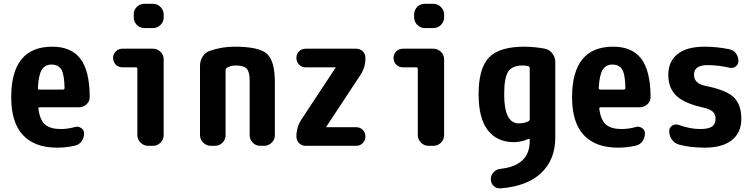

<svg xmlns="http://www.w3.org/2000/svg" viewBox="-20 -780 4040 1027"><path d="M316.4 -300.8Q325.2 -300.8 325.2 -309.6Q324.2 -381.8 308.1 -408.2Q292 -434.6 254.9 -434.6Q221.7 -434.6 204.1 -407.7Q186.5 -380.9 182.6 -309.6Q182.6 -300.8 191.4 -300.8ZM259.8 -530.3Q360.4 -530.3 409.7 -466.3Q459 -402.3 460 -261.7Q460 -237.3 442.4 -221.7Q424.8 -206.1 401.4 -206.1H193.4Q184.6 -206.1 185.5 -198.2Q193.4 -137.7 221.2 -113.8Q249 -89.8 304.7 -89.8Q342.8 -89.8 380.9 -100.6Q398.4 -105.5 414.1 -95.2Q429.7 -85 429.7 -66.4Q429.7 -43 416.5 -24.4Q403.3 -5.9 380.9 -1Q334 9.8 285.2 9.8Q166 9.8 103 -57.1Q40 -124 40 -259.8Q40 -530.3 259.8 -530.3Z M797.9 -519.5Q821.3 -519.5 838.4 -502.9Q855.5 -486.3 855.5 -462.9V-56.6Q855.5 -33.2 838.4 -16.6Q821.3 0 797.9 0H772.5Q749 0 731.9 -17.1Q714.8 -34.2 714.8 -56.6V-411.1Q714.8 -419.9 706.1 -419.9H634.8Q613.3 -419.9 599.1 -434.6Q585 -449.2 585 -470.2Q585 -491.2 599.6 -505.4Q614.3 -519.5 634.8 -519.5ZM797.9 -759.8Q821.3 -759.8 838.4 -742.7Q855.5 -725.6 855.5 -703.1V-686.5Q855.5 -663.1 838.4 -646.5Q821.3 -629.9 797.9 -629.9H752Q728.5 -629.9 711.9 -647Q695.3 -664.1 695.3 -686.5V-703.1Q695.3 -726.6 711.9 -743.2Q728.5 -759.8 752 -759.8Z M1235.4 -530.3Q1365.2 -530.3 1407.7 -492.2Q1450.2 -454.1 1450.2 -339.8V-56.6Q1450.2 -33.2 1433.1 -16.6Q1416 0 1392.6 0H1372.1Q1348.6 0 1332 -17.1Q1315.4 -34.2 1315.4 -56.6V-349.6Q1315.4 -395.5 1299.8 -412.6Q1284.2 -429.7 1240.2 -429.7Q1214.8 -429.7 1194.3 -418Q1187.5 -414.1 1186.5 -404.3V-56.6Q1186.5 -33.2 1169.9 -16.6Q1153.3 0 1129.9 0H1107.4Q1084 0 1066.9 -17.1Q1049.8 -34.2 1049.8 -56.6V-427.7Q1049.8 -455.1 1064 -477.5Q1078.1 -500 1101.6 -507.8Q1166 -530.3 1235.4 -530.3Z M1907.2 -377.9 1725.6 -102.5Q1725.6 -101.6 1725.1 -101.6Q1724.6 -101.6 1724.6 -100.6Q1724.6 -99.6 1725.6 -99.6H1884.8Q1906.2 -99.6 1920.4 -85.4Q1934.6 -71.3 1934.6 -50.3Q1934.6 -29.3 1920.4 -14.6Q1906.2 0 1884.8 0H1615.2Q1593.8 0 1579.6 -14.6Q1565.4 -29.3 1565.4 -49.8Q1565.4 -99.6 1592.8 -141.6L1774.4 -417Q1774.4 -418 1774.9 -418Q1775.4 -418 1775.4 -418.9Q1775.4 -419.9 1774.4 -419.9H1615.2Q1593.8 -419.9 1579.6 -434.6Q1565.4 -449.2 1565.4 -470.2Q1565.4 -491.2 1579.6 -505.4Q1593.8 -519.5 1615.2 -519.5H1884.8Q1906.2 -519.5 1920.4 -505.4Q1934.6 -491.2 1934.6 -469.7Q1935.5 -419.9 1907.2 -377.9Z M2297.9 -519.5Q2321.3 -519.5 2338.4 -502.9Q2355.5 -486.3 2355.5 -462.9V-56.6Q2355.5 -33.2 2338.4 -16.6Q2321.3 0 2297.9 0H2272.5Q2249 0 2231.9 -17.1Q2214.8 -34.2 2214.8 -56.6V-411.1Q2214.8 -419.9 2206.1 -419.9H2134.8Q2113.3 -419.9 2099.1 -434.6Q2085 -449.2 2085 -470.2Q2085 -491.2 2099.6 -505.4Q2114.3 -519.5 2134.8 -519.5ZM2297.9 -759.8Q2321.3 -759.8 2338.4 -742.7Q2355.5 -725.6 2355.5 -703.1V-686.5Q2355.5 -663.1 2338.4 -646.5Q2321.3 -629.9 2297.9 -629.9H2252Q2228.5 -629.9 2211.9 -647Q2195.3 -664.1 2195.3 -686.5V-703.1Q2195.3 -726.6 2211.9 -743.2Q2228.5 -759.8 2252 -759.8Z M2813.5 -143.6V-416Q2813.5 -424.8 2803.7 -426.8Q2790 -429.7 2775.4 -429.7Q2720.7 -429.7 2698.7 -397.5Q2676.8 -365.2 2676.8 -275.4Q2676.8 -120.1 2754.9 -120.1Q2783.2 -120.1 2805.7 -130.9Q2813.5 -133.8 2813.5 -143.6ZM2894.5 -519.5Q2918.9 -514.6 2934.6 -494.1Q2950.2 -473.6 2950.2 -448.2V-44.9Q2950.2 74.2 2874.5 145.5Q2798.8 216.8 2657.2 227.5Q2634.8 228.5 2620.1 214.4Q2605.5 200.2 2605.5 177.7Q2605.5 156.2 2620.6 140.6Q2635.7 125 2658.2 123Q2813.5 105.5 2813.5 -25.4V-32.2Q2813.5 -40 2804.7 -36.1Q2769.5 -20.5 2730.5 -19.5Q2638.7 -19.5 2589.4 -83.5Q2540 -147.5 2540 -275.4Q2540 -415 2595.7 -472.7Q2651.4 -530.3 2785.2 -530.3Q2845.7 -529.3 2894.5 -519.5Z M3316.4 -300.8Q3325.2 -300.8 3325.2 -309.6Q3324.2 -381.8 3308.1 -408.2Q3292 -434.6 3254.9 -434.6Q3221.7 -434.6 3204.1 -407.7Q3186.5 -380.9 3182.6 -309.6Q3182.6 -300.8 3191.4 -300.8ZM3259.8 -530.3Q3360.4 -530.3 3409.7 -466.3Q3459 -402.3 3460 -261.7Q3460 -237.3 3442.4 -221.7Q3424.8 -206.1 3401.4 -206.1H3193.4Q3184.6 -206.1 3185.5 -198.2Q3193.4 -137.7 3221.2 -113.8Q3249 -89.8 3304.7 -89.8Q3342.8 -89.8 3380.9 -100.6Q3398.4 -105.5 3414.1 -95.2Q3429.7 -85 3429.7 -66.4Q3429.7 -43 3416.5 -24.4Q3403.3 -5.9 3380.9 -1Q3334 9.8 3285.2 9.8Q3166 9.8 3103 -57.1Q3040 -124 3040 -259.8Q3040 -530.3 3259.8 -530.3Z M3754.9 -320.3Q3864.3 -298.8 3904.8 -259.8Q3945.3 -220.7 3945.3 -144.5Q3945.3 -70.3 3894.5 -30.3Q3843.8 9.8 3750 9.8Q3669.9 9.8 3611.3 -6.8Q3587.9 -13.7 3573.7 -33.7Q3559.6 -53.7 3559.6 -79.1Q3559.6 -97.7 3575.2 -107.9Q3590.8 -118.2 3609.4 -112.3Q3670.9 -89.8 3724.6 -89.8Q3769.5 -89.8 3788.6 -103Q3807.6 -116.2 3807.6 -144.5Q3807.6 -168 3793 -182.1Q3778.3 -196.3 3740.2 -205.1Q3641.6 -226.6 3598.1 -267.6Q3554.7 -308.6 3554.7 -379.9Q3554.7 -451.2 3604 -490.7Q3653.3 -530.3 3750 -530.3Q3814.5 -530.3 3880.9 -516.6Q3903.3 -512.7 3916.5 -494.6Q3929.7 -476.6 3929.7 -454.1Q3929.7 -435.5 3915 -424.3Q3900.4 -413.1 3880.9 -418Q3824.2 -431.6 3764.6 -431.6Q3691.4 -431.6 3692.4 -379.9Q3691.4 -333 3754.9 -320.3Z"/></svg>

Font: Rounded Mgen+ 1mn bold
Style: Bold
Weight: 700
Designer: [Source Han Sans]
Ryoko NISHIZUKA  (kana & ideographs); Paul D. Hunt (Latin, Greek & Cyrillic); Wenlong ZHANG  (bopomofo
Version: Version 1.059.20150602